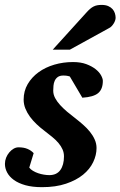

<svg xmlns="http://www.w3.org/2000/svg" viewBox="-27 -754 493 786"><path d="M394 -422.9Q394 -389.2 375 -373Q356 -356.9 310.1 -354L258.8 -440.9Q255.4 -441.9 251.5 -442.9Q248 -443.8 243.2 -444.3Q238.3 -444.8 232.9 -444.8Q217.8 -444.8 209.5 -438.7Q201.2 -432.6 197 -423.3Q192.9 -414.1 191.9 -403.1Q190.9 -392.1 190.9 -382.8Q190.9 -367.2 198.7 -352.5Q206.5 -337.9 219.2 -324Q231.9 -310.1 247.8 -296.6Q263.7 -283.2 279.8 -271Q296.9 -257.8 312.7 -243.9Q328.6 -230 341.1 -214.6Q353.5 -199.2 360.8 -182.6Q368.2 -166 368.2 -147.9Q368.2 -119.1 354.5 -90.3Q340.8 -61.5 313 -38.8Q285.2 -16.1 243.2 -2Q201.2 12.2 145 12.2Q105.5 12.2 76.9 4.2Q48.3 -3.9 29.8 -17.3Q11.2 -30.8 2.2 -47.9Q-6.8 -64.9 -6.8 -83Q-6.8 -96.2 -2 -108.4Q2.9 -120.6 11 -130.1Q19 -139.6 28.8 -145.3Q38.6 -150.9 48.8 -150.9Q70.8 -150.9 85.9 -144.3Q101.1 -137.7 110.8 -127L92.8 -67.9Q98.1 -60.5 107.9 -54.7Q117.7 -48.8 129.2 -44.9Q140.6 -41 152.6 -39.1Q164.6 -37.1 174.8 -37.1Q205.1 -37.1 220 -57.9Q234.9 -78.6 234.9 -113.8Q234.9 -128.9 229 -142.3Q223.1 -155.8 212.4 -168.5Q201.7 -181.2 186.5 -193.6Q171.4 -206.1 152.8 -220.2Q137.2 -231.9 122.3 -246.1Q107.4 -260.3 95.7 -276.1Q84 -292 76.9 -309.6Q69.8 -327.1 69.8 -346.2Q69.8 -381.3 86.4 -409.7Q103 -438 130.9 -458.3Q158.7 -478.5 195.3 -489.3Q231.9 -500 272 -500Q303.2 -500 326.2 -491.5Q349.1 -482.9 364.3 -470.9Q379.4 -459 386.7 -445.6Q394 -432.1 394 -422.9ZM446.3 -681.2Q446.3 -676.3 444.3 -670.2Q442.4 -664.1 438.7 -658.2Q435.1 -652.3 430.4 -647.2Q425.8 -642.1 419.9 -639.2L259.3 -550.8H189L326.2 -702.1Q334.5 -711.4 341.6 -717.5Q348.6 -723.6 356 -727.3Q363.3 -731 371.1 -732.4Q378.9 -733.9 389.2 -733.9Q405.3 -733.9 416.3 -729Q427.2 -724.1 433.8 -716.6Q440.4 -709 443.4 -699.5Q446.3 -689.9 446.3 -681.2Z"/></svg>

Font: Charis SIL Viet
Style: Bold Italic
Weight: 700
Italic angle: -11°
Foundry: SIL International
Version: Version 5.000